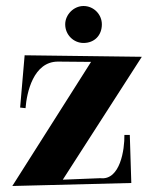

<svg xmlns="http://www.w3.org/2000/svg" viewBox="-20 -598 510 639"><path d="M394 -149C395 -101 380 3 314 -5L189 0L452 -409L62 -414L47 -240L65 -238C69 -290 91 -393 173 -393L283 -392L21 21L417 11L412 -149ZM197 -517C197 -482 225 -455 258 -455C294 -455 319 -480 319 -517C319 -550 292 -578 258 -578C225 -578 197 -549 197 -517Z"/></svg>

Font: Purple Purse
Style: Regular
Weight: 400
Designer: Astigmatic (AOETI)
Foundry: Astigmatic (AOETI)
Version: Version 1.000